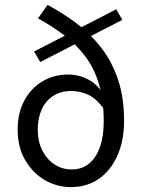

<svg xmlns="http://www.w3.org/2000/svg" viewBox="-20 -751 586 783"><path d="M269 12Q212 12 163 -16.5Q114 -45 83 -97.5Q52 -150 52 -223Q52 -291 79.5 -341.5Q107 -392 153.5 -419.5Q200 -447 258 -447Q302 -447 341.5 -426Q381 -405 406 -359L407 -302Q374 -349 340 -364.5Q306 -380 272 -380Q228 -380 197 -360Q166 -340 150 -304.5Q134 -269 134 -223Q134 -173 153 -136.5Q172 -100 203 -80Q234 -60 272 -60Q315 -60 344 -84.5Q373 -109 388 -152.5Q403 -196 403 -254Q403 -342 384 -406.5Q365 -471 329 -519.5Q293 -568 244 -605.5Q195 -643 135 -676L174 -731Q234 -699 290 -657.5Q346 -616 390.5 -559.5Q435 -503 460.5 -429Q486 -355 486 -258Q486 -178 459 -117Q432 -56 383.5 -22Q335 12 269 12ZM144 -498 119 -541 454 -713 479 -670Z"/></svg>

Font: Assistant ExtraLight Medium
Style: Regular
Weight: 500
Version: Version 3.000